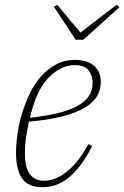

<svg xmlns="http://www.w3.org/2000/svg" viewBox="-20 -770 519 802"><path d="M157 12Q99 12 73 -23.5Q47 -59 47 -132Q47 -167 53 -210Q59 -253 72 -296Q85 -339 104.5 -379.5Q124 -420 151.5 -451Q179 -482 214.5 -501Q250 -520 294 -520Q314 -520 333 -515.5Q352 -511 367 -500Q382 -489 391.5 -471.5Q401 -454 401 -427Q401 -394 384.5 -367Q368 -340 332 -319Q296 -298 239 -283.5Q182 -269 101 -262Q94 -231 89 -197.5Q84 -164 84 -129Q84 -106 87.5 -85.5Q91 -65 100 -49.5Q109 -34 124.5 -24.5Q140 -15 164 -15Q212 -15 260.5 -54Q309 -93 349 -168L365 -160Q341 -113 316 -80Q291 -47 265 -26.5Q239 -6 212 3Q185 12 157 12ZM105 -278Q167 -285 215.5 -296Q264 -307 298 -324.5Q332 -342 349.5 -366.5Q367 -391 367 -424Q367 -452 351 -475Q335 -498 292 -498Q233 -498 182 -444.5Q131 -391 105 -278ZM205 -742 219 -750 316 -634 467 -750 479 -740 328 -604H296Z"/></svg>

Font: IBM Plex Serif ExtLt
Style: Italic
Weight: 200
Italic angle: -14°
Designer: Mike Abbink, Paul van der Laan, Pieter van Rosmalen
Foundry: Bold Monday
Version: Version 3.001